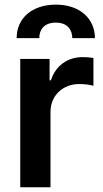

<svg xmlns="http://www.w3.org/2000/svg" viewBox="-20 -796 437 816"><path d="M50.8 -633.9H147C146.7 -668 165.8 -699.9 217.3 -699.9C267 -699.9 286.9 -669 287.3 -633.9H383.5C383.2 -717 319.2 -776.3 217.3 -776.3C114.7 -776.3 50.4 -717 50.8 -633.9ZM66.1 0H194.6V-320.7C194.6 -389.9 246.8 -438.9 317.5 -438.9C339.5 -438.9 366.1 -435 377.1 -431.5V-549.7C365.4 -551.8 345.5 -553.3 331 -553.3C268.5 -553.3 216.3 -517.8 196.4 -454.5H190.7V-545.5H66.1Z"/></svg>

Font: TID UI Semi Bold
Style: Regular
Weight: 600
Designer: The TID Project Authors
Foundry: Bakken & Bæck
Version: Version 1.001;hotconv 1.0.109;makeotfexe 2.5.65596